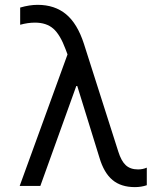

<svg xmlns="http://www.w3.org/2000/svg" viewBox="-20 -765 640 790"><path d="M61 0 257.8 -541 250 -562Q227.5 -622.6 199.2 -647.2Q170.9 -671.9 124 -671.9Q94.7 -671.9 63 -663.1V-733.9Q101.6 -745.1 134.8 -745.1Q205.1 -745.1 251.7 -706.5Q298.3 -668 325.2 -585L466.8 -141.1Q479 -102.1 497.8 -85Q516.6 -67.9 547.9 -67.9Q567.4 -67.9 584 -75.2V-2.9Q561 4.9 535.2 4.9Q478 4.9 442.9 -24.4Q407.7 -53.7 389.2 -116.2L297.9 -411.1H293.9L146 0Z"/></svg>

Font: CommitMono
Style: Regular
Weight: 400
Monospace: yes
Designer: Eigil Nikolajsen
Foundry: Eigil Nikolajsen
Version: Version 1.143